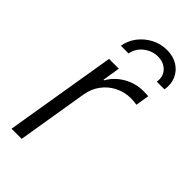

<svg xmlns="http://www.w3.org/2000/svg" viewBox="-236 -815 875 875"><g transform="rotate(45 201.5 -377.5)"><path d="M34.7 0 124 -539.1H187L173.3 -454.1H177.2Q200.2 -495.6 243.9 -521Q287.6 -546.4 338.9 -546.4Q347.2 -546.4 355.7 -545.9Q364.3 -545.4 370.6 -545.4L359.9 -479.5Q355.5 -480.5 344.7 -481.7Q334 -482.9 321.8 -482.9Q281.2 -482.9 246.1 -465.3Q210.9 -447.8 187.5 -416.5Q164.1 -385.3 156.7 -343.8L100.1 0ZM282.7 -754.9Q322.8 -754.9 351.6 -736.8Q380.4 -718.8 393.8 -688.2Q407.2 -657.7 400.9 -619.6H351.1Q357.4 -656.7 334.5 -680.7Q311.5 -704.6 274.4 -704.6Q237.3 -704.6 206.5 -680.7Q175.8 -656.7 169.4 -619.6H119.6Q126 -657.7 149.4 -688.2Q172.9 -718.8 207.5 -736.8Q242.2 -754.9 282.7 -754.9Z"/></g></svg>

Font: Inter 18pt Light
Style: Italic
Weight: 300
Italic angle: -9.3988°
Designer: Rasmus Andersson
Foundry: rsms
Version: Version 4.001;git-66647c0bb